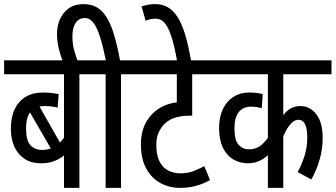

<svg xmlns="http://www.w3.org/2000/svg" viewBox="-20 -916 1636 936"><path d="M443 -554H367V0H292V-204L320 -182Q304 -167 284.5 -152.5Q265 -138 239.5 -129Q214 -120 179 -120Q133 -120 100.5 -141Q68 -162 50.5 -200Q33 -238 33 -288Q33 -345 52 -384.5Q71 -424 106 -444.5Q141 -465 189 -465Q204 -465 218.5 -464Q233 -463 245.5 -461Q258 -459 266 -457L261 -391Q248 -395 231.5 -397Q215 -399 198 -399Q152 -399 129.5 -372Q107 -345 107 -289Q107 -231 128.5 -208Q150 -185 185 -185Q216 -185 238.5 -197Q261 -209 279 -228.5Q297 -248 312 -272L292 -222V-554H0V-622H443ZM156 -426 279 -209 241 -169 106 -403Z M287 -615Q274 -648 266 -681.5Q258 -715 258 -749Q258 -813 292.5 -854.5Q327 -896 388 -896Q425 -896 452.5 -880Q480 -864 500.5 -830.5Q521 -797 536.5 -745Q552 -693 565 -622H646V-554H570V0H495V-554H431V-622H496Q482 -691 467.5 -736.5Q453 -782 435.5 -805Q418 -828 394 -828Q364 -828 348.5 -804Q333 -780 333 -739Q333 -702 341 -673Q349 -644 360 -615Z M1025 -554H917V-352H902Q868 -352 837.5 -343.5Q807 -335 785 -315Q769 -301 755.5 -274.5Q742 -248 742 -210Q742 -158 758.5 -127.5Q775 -97 801.5 -84Q828 -71 858 -71Q892 -71 918 -80Q944 -89 976 -106L1004 -38Q970 -19 933.5 -9.5Q897 0 859 0Q805 0 761.5 -24Q718 -48 692.5 -95Q667 -142 667 -212Q667 -279 695 -325Q723 -371 768 -394.5Q813 -418 864 -418H874L842 -413V-554H634V-622H1025Z M844 -615Q830 -695 814.5 -741Q799 -787 781 -806Q763 -825 739 -825Q726 -825 714 -822.5Q702 -820 690 -815L670 -885Q687 -890 703 -893Q719 -896 736 -896Q770 -896 796.5 -881.5Q823 -867 844.5 -834.5Q866 -802 882.5 -748Q899 -694 912 -615Z M1596 -554H1361V-316L1338 -322Q1364 -365 1388.5 -382Q1413 -399 1444 -399Q1491 -399 1522 -359Q1553 -319 1553 -244Q1553 -190 1538.5 -139Q1524 -88 1498 -41L1431 -77Q1452 -115 1465 -157.5Q1478 -200 1478 -246Q1478 -287 1467.5 -309.5Q1457 -332 1434 -332Q1413 -332 1392 -306Q1371 -280 1354 -234L1361 -278V0H1286V-212L1316 -190Q1300 -171 1281 -155Q1262 -139 1239.5 -129.5Q1217 -120 1187 -120Q1149 -120 1117 -139Q1085 -158 1066.5 -196.5Q1048 -235 1048 -292Q1048 -345 1066.5 -384Q1085 -423 1118 -444Q1151 -465 1194 -465Q1214 -465 1231.5 -463Q1249 -461 1261 -457L1256 -388Q1245 -392 1231.5 -394Q1218 -396 1203 -396Q1165 -396 1144 -369.5Q1123 -343 1123 -291Q1123 -233 1143 -210.5Q1163 -188 1194 -188Q1229 -188 1253.5 -208.5Q1278 -229 1307 -273L1286 -226V-554H1013V-622H1596Z"/></svg>

Font: Noto Sans ExtraCondensed
Style: Regular
Weight: 400
Width: 2
Designer: Monotype Design Team
Foundry: Monotype Imaging Inc.
Version: Version 2.013